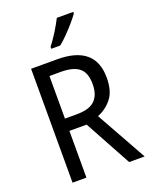

<svg xmlns="http://www.w3.org/2000/svg" viewBox="-170 -1037 903 1131"><g transform="rotate(-20 281.5 -472.0)"><path d="M84 0V-714H247Q485 -714 485 -513Q485 -428 448 -382.5Q411 -337 359 -317L536 0H439L279 -293H171V0ZM245 -370Q325 -370 359.5 -404.5Q394 -439 394 -506Q394 -577 357 -607Q320 -637 242 -637H171V-370ZM236 -796Q261 -828 286.5 -869Q312 -910 329 -944H432V-934Q419 -915 394.5 -886.5Q370 -858 342.5 -830Q315 -802 292 -784H236Z"/></g></svg>

Font: Noto Sans Mono SemiCondensed
Style: Regular
Weight: 400
Width: 4
Designer: Monotype Design Team
Foundry: Monotype Imaging Inc.
Version: Version 2.014